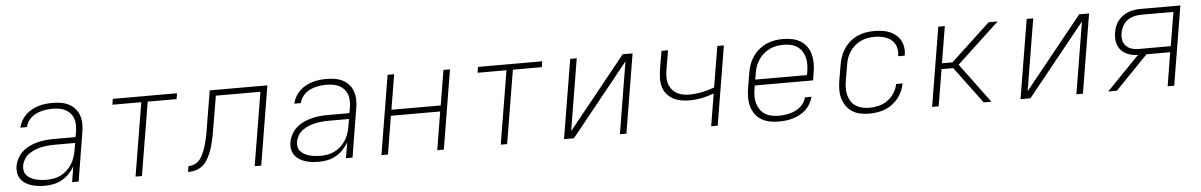

<svg xmlns="http://www.w3.org/2000/svg" viewBox="-30 -889 7860 1257"><g transform="rotate(-5 3900.0 -260.0)"><path d="M230 8Q207 8 184 5.5Q161 3 140 -3.5Q119 -10 100.5 -21.5Q82 -33 69.5 -50.5Q57 -68 53 -90.5Q49 -113 53 -137Q58 -163 71.5 -188Q85 -213 106.5 -231.5Q128 -250 154 -262Q180 -274 206.5 -280.5Q233 -287 259.5 -289.5Q286 -292 312 -292H454L461 -331Q464 -352 463.5 -374Q463 -396 456 -415Q449 -434 435.5 -449Q422 -464 403.5 -473.5Q385 -483 364 -486.5Q343 -490 321 -490Q303 -490 285 -488Q267 -486 249 -481.5Q231 -477 213.5 -469Q196 -461 181.5 -448.5Q167 -436 156.5 -419Q146 -402 143 -385H100Q105 -408 117 -429.5Q129 -451 147 -468.5Q165 -486 186.5 -497.5Q208 -509 231 -516Q254 -523 277.5 -525.5Q301 -528 324 -528Q351 -528 378.5 -523.5Q406 -519 429.5 -507Q453 -495 470 -476Q487 -457 496 -432Q505 -407 506 -379.5Q507 -352 502 -324L449 0H406L423 -102Q408 -77 387 -55Q366 -33 340 -18.5Q314 -4 286 2Q258 8 230 8ZM244 -30Q267 -30 290.5 -34.5Q314 -39 336 -50Q358 -61 376 -78Q394 -95 407.5 -116Q421 -137 428.5 -160Q436 -183 440 -205L448 -254H313Q291 -254 269.5 -252Q248 -250 226.5 -245.5Q205 -241 183.5 -232.5Q162 -224 143 -210.5Q124 -197 112 -177Q100 -157 96 -136Q93 -117 97 -100Q101 -83 112.5 -70.5Q124 -58 140 -50Q156 -42 172.5 -38Q189 -34 207.5 -32Q226 -30 244 -30Z M823 0 903 -482H713L719 -520H1141L1135 -482H945L865 0Z M1168 0 1174 -38Q1188 -38 1202.5 -42Q1217 -46 1230 -55Q1243 -64 1252 -76.5Q1261 -89 1268 -103Q1275 -117 1280.5 -131Q1286 -145 1290 -159Q1294 -173 1298 -187.5Q1302 -202 1305 -216.5Q1308 -231 1310.5 -245Q1313 -259 1315 -274L1356 -520H1735L1649 0H1606L1686 -482H1393L1357 -269Q1354 -247 1349.5 -225Q1345 -203 1340 -181.5Q1335 -160 1328 -138.5Q1321 -117 1311 -96Q1301 -75 1287.5 -55.5Q1274 -36 1254 -23Q1234 -10 1212 -5Q1190 0 1168 0Z M2030 8Q2007 8 1984 5.5Q1961 3 1940 -3.5Q1919 -10 1900.5 -21.5Q1882 -33 1869.5 -50.5Q1857 -68 1853 -90.5Q1849 -113 1853 -137Q1858 -163 1871.5 -188Q1885 -213 1906.5 -231.5Q1928 -250 1954 -262Q1980 -274 2006.5 -280.5Q2033 -287 2059.5 -289.5Q2086 -292 2112 -292H2254L2261 -331Q2264 -352 2263.5 -374Q2263 -396 2256 -415Q2249 -434 2235.5 -449Q2222 -464 2203.5 -473.5Q2185 -483 2164 -486.5Q2143 -490 2121 -490Q2103 -490 2085 -488Q2067 -486 2049 -481.5Q2031 -477 2013.5 -469Q1996 -461 1981.5 -448.5Q1967 -436 1956.5 -419Q1946 -402 1943 -385H1900Q1905 -408 1917 -429.5Q1929 -451 1947 -468.5Q1965 -486 1986.5 -497.5Q2008 -509 2031 -516Q2054 -523 2077.5 -525.5Q2101 -528 2124 -528Q2151 -528 2178.5 -523.5Q2206 -519 2229.5 -507Q2253 -495 2270 -476Q2287 -457 2296 -432Q2305 -407 2306 -379.5Q2307 -352 2302 -324L2249 0H2206L2223 -102Q2208 -77 2187 -55Q2166 -33 2140 -18.5Q2114 -4 2086 2Q2058 8 2030 8ZM2044 -30Q2067 -30 2090.5 -34.5Q2114 -39 2136 -50Q2158 -61 2176 -78Q2194 -95 2207.5 -116Q2221 -137 2228.5 -160Q2236 -183 2240 -205L2248 -254H2113Q2091 -254 2069.5 -252Q2048 -250 2026.5 -245.5Q2005 -241 1983.5 -232.5Q1962 -224 1943 -210.5Q1924 -197 1912 -177Q1900 -157 1896 -136Q1893 -117 1897 -100Q1901 -83 1912.5 -70.5Q1924 -58 1940 -50Q1956 -42 1972.5 -38Q1989 -34 2007.5 -32Q2026 -30 2044 -30Z M2439 0 2525 -520H2568L2530 -290H2854L2892 -520H2935L2849 0H2806L2847 -251H2523L2482 0Z M3223 0 3303 -482H3113L3119 -520H3541L3535 -482H3345L3265 0Z M3639 0 3725 -520H3768L3690 -48L4070 -520H4135L4049 0H4006L4084 -472L3704 0Z M4606 0 4641 -212Q4601 -197 4561 -189Q4521 -181 4481 -181Q4451 -181 4422 -186.5Q4393 -192 4369 -206Q4345 -220 4328 -242Q4311 -264 4304.5 -291.5Q4298 -319 4299.5 -349Q4301 -379 4306 -409L4325 -520H4368L4348 -403Q4344 -379 4342.5 -355.5Q4341 -332 4346 -310.5Q4351 -289 4363.5 -271Q4376 -253 4394.5 -241Q4413 -229 4435 -224Q4457 -219 4481 -219Q4522 -219 4564.5 -227.5Q4607 -236 4647 -251L4692 -520H4735L4649 0Z M5049 8Q5018 8 4989 2Q4960 -4 4936 -18.5Q4912 -33 4895.5 -56Q4879 -79 4871 -107Q4863 -135 4863 -165Q4863 -195 4868 -226L4885 -326Q4889 -353 4898.5 -380Q4908 -407 4924.5 -431.5Q4941 -456 4964.5 -475.5Q4988 -495 5014.5 -507Q5041 -519 5068.5 -523.5Q5096 -528 5124 -528Q5154 -528 5183.5 -522Q5213 -516 5237 -501.5Q5261 -487 5278 -464Q5295 -441 5302.5 -413Q5310 -385 5310.5 -355Q5311 -325 5305 -294L5297 -241H4914L4910 -219Q4906 -195 4905.5 -171Q4905 -147 4911.5 -124.5Q4918 -102 4930.5 -83.5Q4943 -65 4962 -52.5Q4981 -40 5004.5 -35Q5028 -30 5053 -30Q5071 -30 5089 -32Q5107 -34 5125 -38.5Q5143 -43 5160.5 -51Q5178 -59 5193.5 -71.5Q5209 -84 5219.5 -100.5Q5230 -117 5234 -135H5277Q5272 -112 5259.5 -90.5Q5247 -69 5228.5 -51.5Q5210 -34 5188 -22.5Q5166 -11 5142.5 -4Q5119 3 5095.5 5.5Q5072 8 5049 8ZM4920 -279H5260L5264 -301Q5268 -325 5268 -349Q5268 -373 5262.5 -395Q5257 -417 5244.5 -436Q5232 -455 5213 -467.5Q5194 -480 5171 -485Q5148 -490 5124 -490Q5101 -490 5078 -486Q5055 -482 5033 -471.5Q5011 -461 4992 -444.5Q4973 -428 4959.5 -407.5Q4946 -387 4938 -364.5Q4930 -342 4927 -319Z M5645 8Q5615 8 5586 2Q5557 -4 5533.5 -19Q5510 -34 5494 -57Q5478 -80 5470 -108Q5462 -136 5462.5 -165.5Q5463 -195 5468 -226L5485 -326Q5489 -353 5498.5 -380Q5508 -407 5524.5 -431.5Q5541 -456 5564 -475.5Q5587 -495 5613.5 -507Q5640 -519 5668 -523.5Q5696 -528 5723 -528Q5749 -528 5774.5 -524.5Q5800 -521 5822.5 -512Q5845 -503 5864 -487.5Q5883 -472 5894.5 -451Q5906 -430 5910 -405Q5914 -380 5909 -354V-350H5866V-353Q5869 -373 5866.5 -393Q5864 -413 5855 -429.5Q5846 -446 5831.5 -458Q5817 -470 5798.5 -477Q5780 -484 5760.5 -487Q5741 -490 5720 -490Q5698 -490 5674.5 -485.5Q5651 -481 5629.5 -470.5Q5608 -460 5589.5 -443.5Q5571 -427 5558 -407Q5545 -387 5537.5 -364.5Q5530 -342 5527 -319L5510 -219Q5506 -195 5505.5 -171Q5505 -147 5511 -125Q5517 -103 5529 -84Q5541 -65 5560 -53Q5579 -41 5602 -35.5Q5625 -30 5649 -30Q5679 -30 5710 -37.5Q5741 -45 5768 -64Q5795 -83 5813 -111.5Q5831 -140 5836 -170H5879Q5875 -145 5863.5 -120Q5852 -95 5835 -73.5Q5818 -52 5795.5 -35.5Q5773 -19 5748 -9.5Q5723 0 5696.5 4Q5670 8 5645 8Z M6058 0 6144 -520H6187L6147 -279H6216L6475 -520H6534L6255 -260L6448 0H6397L6218 -241H6141L6101 0Z M6639 0 6725 -520H6768L6690 -48L7070 -520H7135L7049 0H7006L7084 -472L6704 0Z M7215 0 7430 -221Q7408 -222 7388 -226.5Q7368 -231 7350 -240.5Q7332 -250 7319 -265Q7306 -280 7299 -299Q7292 -318 7291 -339Q7290 -360 7294 -382Q7297 -402 7304.5 -421.5Q7312 -441 7325.5 -458Q7339 -475 7357 -487.5Q7375 -500 7395 -507.5Q7415 -515 7435.5 -517.5Q7456 -520 7476 -520H7735L7649 0H7606L7642 -221H7486L7272 0ZM7440 -260H7649L7686 -482H7476Q7453 -482 7429 -476.5Q7405 -471 7384.5 -456.5Q7364 -442 7352 -420Q7340 -398 7336 -375Q7333 -359 7333.5 -343.5Q7334 -328 7339.5 -314Q7345 -300 7355.5 -289Q7366 -278 7379.5 -271.5Q7393 -265 7408.5 -262.5Q7424 -260 7440 -260Z"/></g></svg>

Font: Iosevka Aile XLt Obl
Style: Regular
Weight: 200
Italic angle: -9°
Designer: Belleve Invis
Foundry: Belleve Invis
Version: Version 31.1.0; ttfautohint (v1.8.4)